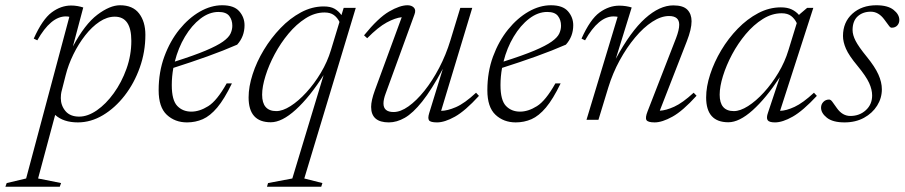

<svg xmlns="http://www.w3.org/2000/svg" viewBox="-100 -456 3444 731"><path d="M132.5 241 127.5 255H-79.5L-74.5 241L-0.5 223.5L164 -392Q159 -393.5 150.5 -393.5Q93.5 -393.5 42 -302.5L28.5 -309Q61.5 -382.5 96.8 -408.8Q132 -435 171 -435Q183.5 -435 195.8 -432.8Q208 -430.5 217 -427.5L177.5 -279Q223 -364 270.8 -400Q318.5 -436 357 -436Q405.5 -436 429.5 -404.8Q453.5 -373.5 453.5 -323.5Q453.5 -258.5 432.2 -198.8Q411 -139 374.5 -92Q338 -45 292 -17.5Q246 10 196.5 10Q141.5 10 110 -18.5L45 223.5ZM136.5 -116.5Q133 -104.5 132.2 -96.2Q131.5 -88 131.5 -82.5Q131.5 -54.5 149.2 -33.2Q167 -12 201.5 -12Q234 -12 268.8 -36Q303.5 -60 333.2 -101.2Q363 -142.5 381.5 -194Q400 -245.5 400 -300.5Q400 -392.5 337 -392.5Q307.5 -392.5 278.8 -373.2Q250 -354 224.5 -321.5Q199 -289 179.5 -249.2Q160 -209.5 150 -169.5Z M783 -138.5Q754 -78.5 727 -46.5Q700 -14.5 672 -2.2Q644 10 612 10Q566 10 535 -19Q504 -48 504 -112.5Q504 -182 525.8 -241Q547.5 -300 583 -343.8Q618.5 -387.5 661 -411.8Q703.5 -436 746 -436Q791 -436 811 -413Q831 -390 831 -360Q831 -317 803 -286Q751.5 -263.5 689.5 -241.2Q627.5 -219 560 -197.5Q554 -164.5 554 -132Q554 -74.5 574.8 -52.8Q595.5 -31 628.5 -31Q659.5 -31 692.8 -51.8Q726 -72.5 763 -138.5ZM732 -410.5Q696.5 -410.5 663.2 -385Q630 -359.5 604.2 -316.5Q578.5 -273.5 565.5 -221.5Q639.5 -245 683.2 -263.5Q727 -282 748.8 -297.5Q770.5 -313 777.5 -327.8Q784.5 -342.5 784.5 -358Q784.5 -380 772.8 -395.2Q761 -410.5 732 -410.5Z M1013 223.5 1132 -170Q1079 -86.5 1026.2 -38.5Q973.5 9.5 931 9.5Q846.5 9.5 846.5 -85Q846.5 -126 861.8 -173.2Q877 -220.5 904.5 -266Q932 -311.5 968 -349Q1004 -386.5 1046 -409Q1088 -431.5 1132.5 -431.5Q1158 -431.5 1173.5 -422.8Q1189 -414 1200 -398.5L1208.5 -426H1254.5L1058.5 223.5L1127.5 241L1123 255H916.5L920.5 241ZM898 -95.5Q898 -33 952 -33Q976 -33 1006 -52Q1036 -71 1066.2 -104Q1096.5 -137 1121.5 -178.8Q1146.5 -220.5 1160 -265.5L1192.5 -372.5Q1184.5 -389 1171 -398.8Q1157.5 -408.5 1135.5 -408.5Q1098.5 -408.5 1063.5 -386.2Q1028.5 -364 998.5 -328Q968.5 -292 946 -250Q923.5 -208 910.8 -167Q898 -126 898 -95.5Z M1534 -25 1586 -194Q1543 -114 1507.5 -69.5Q1472 -25 1441.2 -7.5Q1410.5 10 1380.5 10Q1313 10 1313 -49Q1313 -73 1327 -111.5L1429.5 -390.5Q1405 -388 1372.5 -370.5Q1340 -353 1298 -310.5L1286 -321.5Q1340 -388 1381.2 -412Q1422.5 -436 1451.5 -436Q1467 -436 1475.8 -427Q1484.5 -418 1478 -401L1368.5 -100.5Q1360 -78 1360 -62Q1360 -29.5 1398.5 -29.5Q1425 -29.5 1455.2 -51Q1485.5 -72.5 1515.8 -110.2Q1546 -148 1572 -197.5Q1598 -247 1615 -303L1652.5 -426H1698L1579.5 -34Q1603 -34 1636 -48.2Q1669 -62.5 1712.5 -103L1723.5 -91Q1671 -33.5 1632 -11.8Q1593 10 1564 10Q1539 10 1533.5 2.2Q1528 -5.5 1534 -25Z M2034.5 -138.5Q2005.5 -78.5 1978.5 -46.5Q1951.5 -14.5 1923.5 -2.2Q1895.5 10 1863.5 10Q1817.5 10 1786.5 -19Q1755.5 -48 1755.5 -112.5Q1755.5 -182 1777.2 -241Q1799 -300 1834.5 -343.8Q1870 -387.5 1912.5 -411.8Q1955 -436 1997.5 -436Q2042.5 -436 2062.5 -413Q2082.5 -390 2082.5 -360Q2082.5 -317 2054.5 -286Q2003 -263.5 1941 -241.2Q1879 -219 1811.5 -197.5Q1805.5 -164.5 1805.5 -132Q1805.5 -74.5 1826.2 -52.8Q1847 -31 1880 -31Q1911 -31 1944.2 -51.8Q1977.5 -72.5 2014.5 -138.5ZM1983.5 -410.5Q1948 -410.5 1914.8 -385Q1881.5 -359.5 1855.8 -316.5Q1830 -273.5 1817 -221.5Q1891 -245 1934.8 -263.5Q1978.5 -282 2000.2 -297.5Q2022 -313 2029 -327.8Q2036 -342.5 2036 -358Q2036 -380 2024.2 -395.2Q2012.5 -410.5 1983.5 -410.5Z M2127.5 -302.5 2114 -309Q2147 -382.5 2182.8 -408.5Q2218.5 -434.5 2258 -434.5Q2271 -434.5 2283.5 -432.5Q2296 -430.5 2305 -427.5L2244.5 -232Q2301 -336.5 2356.2 -386Q2411.5 -435.5 2463.5 -435.5Q2501 -435.5 2517 -419Q2533 -402.5 2533 -375Q2533 -345 2515 -299L2412 -34.5Q2435.5 -35.5 2467 -49.8Q2498.5 -64 2541 -103L2552 -91.5Q2499.5 -33.5 2460.2 -11.8Q2421 10 2392.5 10Q2366.5 10 2361.2 1Q2356 -8 2365.5 -32L2474 -311Q2486 -342.5 2486 -362Q2486 -395 2447 -395Q2417 -395 2383.5 -373.2Q2350 -351.5 2318 -313.2Q2286 -275 2259.2 -226Q2232.5 -177 2216 -123L2178.5 0H2133L2251.5 -392Q2249 -392.5 2245.5 -393Q2242 -393.5 2236 -393.5Q2179 -393.5 2127.5 -302.5Z M2824 -27 2869 -162Q2816.5 -82 2765.5 -36.2Q2714.5 9.5 2673 9.5Q2588.5 9.5 2588.5 -85Q2588.5 -126 2603.8 -172.8Q2619 -219.5 2646 -264.8Q2673 -310 2709 -347Q2745 -384 2786.8 -406Q2828.5 -428 2873 -428Q2897.5 -428 2914 -420.2Q2930.5 -412.5 2942.5 -398.5L2943 -400.5L2973 -426H2996.5L2870 -34Q2893.5 -34.5 2925.2 -49.2Q2957 -64 2999 -103L3010 -91Q2957 -34 2918.2 -12Q2879.5 10 2850.5 10Q2828 10 2822.5 1.2Q2817 -7.5 2824 -27ZM2640 -95.5Q2640 -33 2694 -33Q2718 -33 2748 -52Q2778 -71 2808.2 -104Q2838.5 -137 2863.5 -178.8Q2888.5 -220.5 2902 -265.5L2933.5 -368Q2925.5 -385 2912 -395.2Q2898.5 -405.5 2876 -405.5Q2839 -405.5 2804 -383.5Q2769 -361.5 2739.2 -326Q2709.5 -290.5 2687.2 -248.8Q2665 -207 2652.5 -166.5Q2640 -126 2640 -95.5Z M3056.5 -77Q3063 -77 3069.2 -68.2Q3075.5 -59.5 3086.5 -44Q3107.5 -14.5 3137.5 -14.5Q3172.5 -14.5 3196.5 -36.5Q3220.5 -58.5 3220.5 -92.5Q3220.5 -115 3209 -140.2Q3197.5 -165.5 3165 -205Q3132 -244.5 3120.8 -270.5Q3109.5 -296.5 3109.5 -319Q3109.5 -371.5 3145.2 -403.8Q3181 -436 3236.5 -436Q3280 -436 3302 -418.5Q3324 -401 3324 -380Q3324 -367.5 3316.2 -359Q3308.5 -350.5 3294.5 -350.5Q3289.5 -350.5 3283.8 -358.8Q3278 -367 3267 -381.5Q3245 -411.5 3215.5 -411.5Q3185 -411.5 3165.5 -393.8Q3146 -376 3146 -341.5Q3146 -323 3157.5 -300.5Q3169 -278 3200 -240Q3231 -202 3244.2 -172.5Q3257.5 -143 3257.5 -116Q3257.5 -82.5 3239.5 -53.8Q3221.5 -25 3189.5 -7.5Q3157.5 10 3115.5 10Q3070.5 10 3048.2 -7.8Q3026 -25.5 3026 -46Q3026 -59 3034.8 -68Q3043.5 -77 3056.5 -77Z"/></svg>

Font: Newsreader Text Light
Style: Italic
Weight: 300
Italic angle: -17°
Designer: Hugues Gentile
Foundry: Production Type
Version: Version 1.001